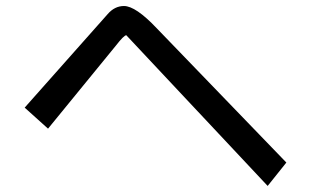

<svg xmlns="http://www.w3.org/2000/svg" viewBox="-20 -649 1040 642"><path d="M937.5 -105.5 875 -27.3 402.3 -531.2Q394.5 -531.2 367.2 -496.1L140.6 -218.8L62.5 -289.1L339.8 -601.6Q363.3 -628.9 394.5 -628.9Q433.6 -628.9 503.9 -554.7Z"/></svg>

Font: WenQuanYi Micro Hei Mono
Style: Regular
Weight: 400
Foundry: Ascender Corporation
Version: Version 0.2.0-beta